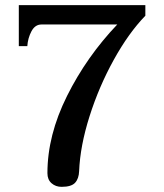

<svg xmlns="http://www.w3.org/2000/svg" viewBox="-20 -720 637 745"><path d="M164 -48Q164 -195 240 -347.5Q316 -500 435 -625H141Q116 -625 102 -598.5Q88 -572 86 -541H53V-700H544V-659Q479 -592 421.5 -488Q364 -384 327.5 -269Q291 -154 287 -56Q286 -27 271.5 -11Q257 5 219 5Q196 5 180 -9Q164 -23 164 -48Z"/></svg>

Font: Taviraj Medium
Style: Regular
Weight: 500
Designer: Katatrad Team
Foundry: CadsonDemak
Version: Version 1.030